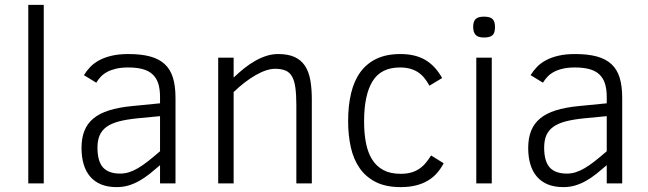

<svg xmlns="http://www.w3.org/2000/svg" viewBox="-20 -747 2639 782"><path d="M95.2 0V-727.1H158.2V0Z M631.8 0V-74.2Q609.9 -55.2 589.4 -38.8Q568.8 -22.5 547.6 -10.5Q526.4 1.5 503.7 8.3Q481 15.1 455.1 15.1Q418.9 15.1 392.1 4.2Q365.2 -6.8 347.4 -27.6Q329.6 -48.3 320.8 -77.9Q312 -107.4 312 -144Q312 -184.1 323.7 -213.9Q335.4 -243.7 360.4 -264.4Q385.3 -285.2 424.1 -297.4Q462.9 -309.6 517.1 -314.9L631.8 -326.2V-352.1Q631.8 -384.3 624.5 -407Q617.2 -429.7 601.3 -444.3Q585.4 -459 560.8 -465.6Q536.1 -472.2 502 -472.2Q473.1 -472.2 451.9 -467Q430.7 -461.9 415.3 -453.4Q399.9 -444.8 389.6 -433.6Q379.4 -422.4 372.1 -410.2L321.8 -440.9Q332.5 -458.5 347.4 -474.1Q362.3 -489.7 384 -501.5Q405.8 -513.2 434.8 -520Q463.9 -526.9 502.9 -526.9Q554.7 -526.9 591.1 -517.1Q627.4 -507.3 650.6 -486.1Q673.8 -464.8 684.3 -430.9Q694.8 -397 694.8 -348.1V0ZM631.8 -273.9 540 -265.1Q496.1 -260.7 465.1 -252.7Q434.1 -244.6 414.6 -230.7Q395 -216.8 386 -196Q377 -175.3 377 -146Q377 -90.3 399.4 -65.2Q421.9 -40 469.7 -40Q487.8 -40 505.1 -45.4Q522.5 -50.8 541.5 -61.8Q560.5 -72.8 582.5 -90.1Q604.5 -107.4 631.8 -130.9Z M1187 0V-317.9Q1187 -360.8 1183.1 -389.6Q1179.2 -418.5 1169.4 -435.5Q1159.7 -452.6 1142.8 -459.7Q1126 -466.8 1100.6 -466.8Q1066.9 -466.8 1022.5 -441.7Q978 -416.5 931.6 -372.1V0H868.7V-512.2H931.6V-431.2Q953.6 -452.1 975.8 -469.7Q998 -487.3 1020.8 -500Q1043.5 -512.7 1066.4 -519.8Q1089.4 -526.9 1112.8 -526.9Q1153.8 -526.9 1180.2 -514.6Q1206.5 -502.4 1222.2 -478.8Q1237.8 -455.1 1243.9 -420.7Q1250 -386.2 1250 -341.8V0Z M1787.1 -82Q1774.9 -59.1 1758.8 -41Q1742.7 -22.9 1721.2 -10.5Q1699.7 2 1672.6 8.5Q1645.5 15.1 1611.8 15.1Q1551.8 15.1 1511 -5.4Q1470.2 -25.9 1445.1 -61.8Q1419.9 -97.7 1408.9 -147Q1397.9 -196.3 1397.9 -253.9Q1397.9 -316.4 1409.9 -366.9Q1421.9 -417.5 1447.5 -452.9Q1473.1 -488.3 1513.4 -507.6Q1553.7 -526.9 1610.8 -526.9Q1671.4 -526.9 1712.2 -502.9Q1752.9 -479 1780.8 -429.2L1729 -397.9Q1718.8 -417 1707 -430.9Q1695.3 -444.8 1680.9 -453.9Q1666.5 -462.9 1648.9 -467.5Q1631.3 -472.2 1608.9 -472.2Q1532.2 -472.2 1497.6 -416.5Q1462.9 -360.8 1462.9 -252Q1462.9 -204.1 1470.5 -165Q1478 -126 1495.4 -97.9Q1512.7 -69.8 1541.3 -54.4Q1569.8 -39.1 1611.8 -39.1Q1635.7 -39.1 1654.1 -44.2Q1672.4 -49.3 1687 -59.1Q1701.7 -68.8 1713.4 -82.8Q1725.1 -96.7 1735.8 -113.8Z M1996.1 -637.2Q1996.1 -612.3 1985.6 -603.3Q1975.1 -594.2 1951.2 -594.2Q1926.3 -594.2 1916.7 -605.5Q1907.2 -616.7 1907.2 -637.2Q1907.2 -659.2 1917 -669.2Q1926.8 -679.2 1951.2 -679.2Q1976.1 -679.2 1986.1 -669.4Q1996.1 -659.7 1996.1 -637.2ZM1919.9 0V-512.2H1982.9V0Z M2451.2 0V-74.2Q2429.2 -55.2 2408.7 -38.8Q2388.2 -22.5 2366.9 -10.5Q2345.7 1.5 2323 8.3Q2300.3 15.1 2274.4 15.1Q2238.3 15.1 2211.4 4.2Q2184.6 -6.8 2166.7 -27.6Q2148.9 -48.3 2140.1 -77.9Q2131.3 -107.4 2131.3 -144Q2131.3 -184.1 2143.1 -213.9Q2154.8 -243.7 2179.7 -264.4Q2204.6 -285.2 2243.4 -297.4Q2282.2 -309.6 2336.4 -314.9L2451.2 -326.2V-352.1Q2451.2 -384.3 2443.8 -407Q2436.5 -429.7 2420.7 -444.3Q2404.8 -459 2380.1 -465.6Q2355.5 -472.2 2321.3 -472.2Q2292.5 -472.2 2271.2 -467Q2250 -461.9 2234.6 -453.4Q2219.2 -444.8 2209 -433.6Q2198.7 -422.4 2191.4 -410.2L2141.1 -440.9Q2151.9 -458.5 2166.7 -474.1Q2181.6 -489.7 2203.4 -501.5Q2225.1 -513.2 2254.2 -520Q2283.2 -526.9 2322.3 -526.9Q2374 -526.9 2410.4 -517.1Q2446.8 -507.3 2470 -486.1Q2493.2 -464.8 2503.7 -430.9Q2514.2 -397 2514.2 -348.1V0ZM2451.2 -273.9 2359.4 -265.1Q2315.4 -260.7 2284.4 -252.7Q2253.4 -244.6 2233.9 -230.7Q2214.4 -216.8 2205.3 -196Q2196.3 -175.3 2196.3 -146Q2196.3 -90.3 2218.8 -65.2Q2241.2 -40 2289.1 -40Q2307.1 -40 2324.5 -45.4Q2341.8 -50.8 2360.8 -61.8Q2379.9 -72.8 2401.9 -90.1Q2423.8 -107.4 2451.2 -130.9Z"/></svg>

Font: Clear Sans Light
Style: Regular
Weight: 300
Foundry: Intel Corporation
Version: Version 1.00